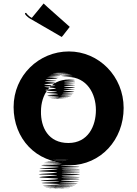

<svg xmlns="http://www.w3.org/2000/svg" viewBox="-20 -1064 786 1101"><path d="M230 -1044C230 -1044 162 -960 162 -961C162 -962 161 -962 160 -963C150 -968 144 -974 136 -982C133 -985 131 -992 126 -990C114 -985 145 -961 151 -958L334 -852C335 -851 379 -910 380 -910C381 -910 229 -1043 230 -1044ZM58 -450C58 -269 187 -130 370 -130C544 -130 180 -136 360 -138C535 -140 172 -141 352 -142C527 -143 162 -144 341 -146C514 -148 148 -149 328 -149C503 -149 137 -148 314 -145C486 -143 121 -141 301 -139C476 -137 113 -136 294 -135C470 -134 106 -132 286 -129C460 -126 97 -124 278 -122C454 -120 89 -116 268 -110C442 -104 78 -99 260 -95C436 -91 74 -86 257 -79C434 -72 72 -66 256 -62C435 -58 75 -51 261 -43C442 -35 83 -29 268 -25C448 -21 88 -17 274 -11C455 -5 95 -1 280 1C459 3 101 6 286 8C466 10 108 12 296 14C478 16 121 17 308 17C489 17 132 17 321 16C504 15 147 15 333 14C514 13 157 12 346 9C529 6 172 4 357 3C537 2 179 0 364 -2C544 -4 185 -7 372 -11C553 -15 194 -18 379 -21C559 -24 199 -28 384 -34C563 -39 202 -43 386 -46C564 -49 204 -53 387 -59C565 -65 204 -69 387 -71C565 -73 205 -77 388 -77C566 -77 205 -84 388 -84C566 -84 204 -89 387 -92C565 -95 203 -99 385 -104C562 -109 199 -113 381 -116C558 -119 689 -262 689 -445C689 -626 547 -769 375 -769C203 -769 58 -631 58 -450ZM215 -426C215 -517 267 -609 376 -608C487 -603 269 -599 378 -597C488 -595 270 -589 379 -589C489 -589 270 -583 379 -583C489 -583 269 -579 378 -577C488 -575 269 -571 378 -565C487 -560 268 -556 377 -553C486 -551 267 -547 375 -542C483 -537 263 -534 371 -532C479 -530 259 -526 365 -522C471 -518 250 -515 357 -514C465 -512 246 -512 353 -511C461 -510 238 -508 342 -505C447 -503 225 -502 331 -501C438 -500 215 -500 319 -499C424 -498 202 -498 308 -498C415 -498 195 -499 300 -501C406 -503 185 -503 292 -505C400 -507 179 -509 287 -510C396 -511 176 -515 282 -521C389 -527 169 -531 276 -535C384 -539 164 -544 270 -552C377 -560 157 -565 265 -569C374 -573 156 -578 266 -584C376 -591 159 -595 269 -598C380 -601 163 -605 276 -611C389 -617 173 -620 283 -621C394 -623 178 -624 291 -627C404 -630 188 -632 299 -633C410 -634 194 -636 305 -637C417 -638 204 -641 318 -643C433 -645 217 -646 328 -646C440 -646 224 -645 337 -643C451 -641 236 -640 348 -639C460 -638 245 -637 356 -636C468 -635 251 -633 363 -630C475 -627 258 -624 368 -623C478 -622 530 -528 530 -433C530 -341 485 -244 372 -244C257 -244 213 -334 215 -426Z"/></svg>

Font: Hussar Wojna
Style: 3
Weight: 400
Designer: Robert Jablonski
Foundry: Cannot Into Space Fonts
Version: Version 1.01